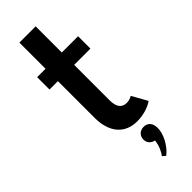

<svg xmlns="http://www.w3.org/2000/svg" viewBox="-285 -659 903 903"><g transform="rotate(-45 166.0 -207.5)"><path d="M33.2 -383.2V-465.5H89.1V-639.5H197.3V-465.5H305.5V-383.2H197.3V-146.4Q197.3 -115 209.5 -98.4Q221.8 -81.8 245.5 -81.8Q265.5 -81.8 282.3 -92.3L325 -15.9Q305.5 -1.8 276.8 6.4Q248.2 14.5 220 14.5Q189.1 14.5 164.8 4.1Q140.5 -6.4 123.6 -26.1Q106.8 -45.9 98 -74.3Q89.1 -102.7 89.1 -139.1V-383.2ZM222.3 53.6Q241.8 53.6 253.6 66.6Q265.5 79.5 265.5 104.5Q265.5 119.5 260.7 136.1Q255.9 152.7 247.5 168.6Q239.1 184.5 227.3 199.3Q215.5 214.1 200.9 225.5L185 211.8Q190.5 205.9 195.2 197.3Q200 188.6 204.1 178.9Q208.2 169.1 210.9 158.2Q213.6 147.3 214.5 136.8Q198.6 134.1 188.9 123Q179.1 111.8 179.1 95.5Q179.1 77.3 191.1 65.5Q203.2 53.6 222.3 53.6Z"/></g></svg>

Font: Spartan MB SemBd
Style: Regular
Weight: 600
Designer: Matt Bailey, Mirko Velimirovic
Foundry: Matt Bailey
Version: Version 1.005